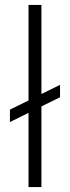

<svg xmlns="http://www.w3.org/2000/svg" viewBox="-20 -754 282 774"><path d="M222 -362 147 -325V0H95V-299L20 -262V-312L95 -349V-734H147V-375L222 -412Z"/></svg>

Font: Niramit ExtraLight
Style: Regular
Weight: 200
Designer: Katatrad Aksorn Co.,Ltd.
Foundry: Cadson Demak Co.,Ltd.
Version: Version 1.000; ttfautohint (v1.6)